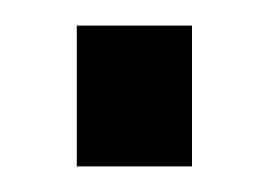

<svg xmlns="http://www.w3.org/2000/svg" viewBox="-20 -125 210 150"><path d="M130 -105V5H40V-105Z"/></svg>

Font: Cuprum
Style: Regular
Weight: 400
Designer: Jovanny Lemonad
Foundry: Jovanny Lemonad
Version: Version 1.002